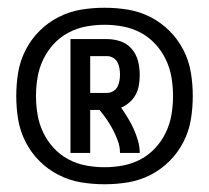

<svg xmlns="http://www.w3.org/2000/svg" viewBox="-20 -909 540 496"><path d="M162 -514V-808H257Q275 -808 292 -802Q309 -796 320.5 -782.5Q332 -769 336.5 -751.5Q341 -734 341 -716Q341 -703 339 -690Q337 -677 331 -665.5Q325 -654 315 -645Q305 -636 293 -631Q302 -618 310.5 -604Q319 -590 325.5 -575.5Q332 -561 336.5 -545.5Q341 -530 341 -514H290Q290 -530 284.5 -545Q279 -560 272 -573.5Q265 -587 256 -600Q247 -613 237 -625H213V-514ZM213 -669H257Q265 -669 272.5 -673.5Q280 -678 283.5 -685Q287 -692 288.5 -700Q290 -708 290 -716Q290 -725 288.5 -733Q287 -741 283.5 -748Q280 -755 272.5 -759.5Q265 -764 257 -764H213ZM250 -433Q219 -433 189 -438Q159 -443 131.5 -457Q104 -471 82 -493Q60 -515 46 -542.5Q32 -570 27 -600Q22 -630 22 -661Q22 -692 27 -722Q32 -752 46 -779.5Q60 -807 82 -829Q104 -851 131.5 -865Q159 -879 189 -884Q219 -889 250 -889Q281 -889 311 -884Q341 -879 368.5 -865Q396 -851 418 -829Q440 -807 454 -779.5Q468 -752 473 -722Q478 -692 478 -661Q478 -630 473 -600Q468 -570 454 -542.5Q440 -515 418 -493Q396 -471 368.5 -457Q341 -443 311 -438Q281 -433 250 -433ZM250 -477Q274 -477 298 -481.5Q322 -486 343.5 -497.5Q365 -509 381.5 -527Q398 -545 408.5 -567Q419 -589 423 -613Q427 -637 427 -661Q427 -685 423 -709Q419 -733 408.5 -755Q398 -777 381.5 -795Q365 -813 343.5 -824.5Q322 -836 298 -840.5Q274 -845 250 -845Q226 -845 202 -840.5Q178 -836 156.5 -824.5Q135 -813 118.5 -795Q102 -777 91.5 -755Q81 -733 77 -709Q73 -685 73 -661Q73 -637 77 -613Q81 -589 91.5 -567Q102 -545 118.5 -527Q135 -509 156.5 -497.5Q178 -486 202 -481.5Q226 -477 250 -477Z"/></svg>

Font: Iosevka Curly
Style: Bold
Weight: 700
Monospace: yes
Designer: Belleve Invis
Foundry: Belleve Invis
Version: Version 22.1.2; ttfautohint (v1.8.4)